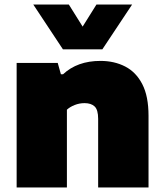

<svg xmlns="http://www.w3.org/2000/svg" viewBox="-20 -828 726 848"><path d="M53.5 0V-550H235L249 -500H258.5Q321.5 -559 423.5 -559Q485 -559 533 -534.2Q581 -509.5 608.5 -456.2Q636 -403 636 -316.5V0H413.5V-303Q413.5 -343 398 -357.8Q382.5 -372.5 353.5 -372.5Q330.5 -372.5 309.8 -364.2Q289 -356 275.5 -343.5V0ZM258 -610 127 -808H284L345 -710.5L406 -808H563.5L432 -610Z"/></svg>

Font: Encode Sans SemiExpanded SemiExpanded Black
Style: Regular
Weight: 900
Width: 6
Designer: Multiple Designers
Foundry: Impallari Type
Version: Version 3.000; ttfautohint (v1.8.3) -l 8 -r 50 -G 200 -x 14 